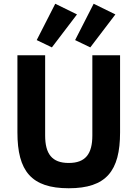

<svg xmlns="http://www.w3.org/2000/svg" viewBox="-20 -993 734 1025"><path d="M391 -916 275 -973 176 -779 257 -740ZM596 -916 480 -973 381 -779 462 -740ZM73 -698V-286C73 -80 147 12 347 12C547 12 621 -80 621 -286V-698H473V-270C473 -172 437 -123 347 -123C257 -123 221 -172 221 -270V-698Z"/></svg>

Font: LVC Sans
Style: Bold
Weight: 700
Designer: Mike Abbink, Paul van der Laan, Pieter van Rosmalen
Foundry: Bold Monday
Version: Version 3.0